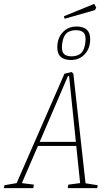

<svg xmlns="http://www.w3.org/2000/svg" viewBox="-77 -972 535 992"><path d="M428 -15 425 0H273L276 -18L337 -26L317 -218H119L36 -26L98 -18L95 0H-57L-54 -15L9 -26L256 -591L293 -600L302 -591L365 -25ZM128 -239H315L280 -579H274ZM219 -727Q219 -775 247 -805Q275 -835 318 -835Q389 -835 389 -770Q389 -722 361 -692Q333 -662 290 -662Q219 -662 219 -727ZM337 -693Q352 -705 358.5 -726.5Q365 -748 365 -770Q365 -796 352 -806Q339 -816 315 -816Q290 -816 271 -804Q256 -792 249.5 -770.5Q243 -749 243 -727Q243 -701 256 -691Q269 -681 293 -681Q318 -681 337 -693ZM253 -888 410 -952 420 -933 414 -920 257 -875Z"/></svg>

Font: Grenze Thin
Style: Italic
Weight: 250
Italic angle: -10°
Designer: Renata Polastri
Foundry: Omnibus-Type
Version: Version 1.002; ttfautohint (v1.8)